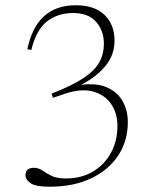

<svg xmlns="http://www.w3.org/2000/svg" viewBox="-20 -700 590 730"><path d="M181.5 -328 176 -344Q253.5 -374 296.8 -402.8Q340 -431.5 357.5 -463.2Q375 -495 375 -533.5Q375 -582.5 345.8 -616.5Q316.5 -650.5 258 -650.5Q200.5 -650.5 159.2 -619Q118 -587.5 99 -510L84 -513Q118.5 -680 268 -680Q339.5 -680 377.5 -643.2Q415.5 -606.5 415.5 -545.5Q415.5 -492.5 382.5 -451Q349.5 -409.5 288.5 -377.5Q347 -385 386.5 -367.8Q426 -350.5 446 -315.8Q466 -281 466 -235.5Q466 -164 429.2 -108.5Q392.5 -53 325.5 -21.5Q258.5 10 168.5 10Q116.5 10 96.8 -3.2Q77 -16.5 77 -33.5Q77 -62 108.5 -62Q126.5 -62 140.8 -52Q155 -42 175.2 -31.8Q195.5 -21.5 230.5 -21.5Q289.5 -21.5 333.5 -47.8Q377.5 -74 402 -119.2Q426.5 -164.5 426.5 -221.5Q426.5 -269 402.5 -304.5Q378.5 -340 333 -352.2Q287.5 -364.5 223.5 -342.5Z"/></svg>

Font: Newsreader 16pt ExtraLight
Style: Regular
Weight: 275
Designer: Hugues Gentile
Foundry: Production Type
Version: Version 1.003; ttfautohint (v1.8.3)